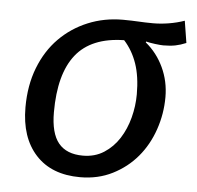

<svg xmlns="http://www.w3.org/2000/svg" viewBox="-45 -596 671 654"><g transform="rotate(5 290.5 -269.0)"><path d="M435 -465Q474 -433 496 -386Q518 -339 518 -285Q518 -228 499.5 -174Q481 -120 446.5 -79Q412 -38 362.5 -13Q313 12 252 12Q154 12 100 -47Q46 -106 46 -209Q46 -284 69.5 -344.5Q93 -405 134.5 -447Q176 -489 231.5 -512Q287 -535 351 -535Q368 -535 380.5 -534.5Q393 -534 404 -533.5Q415 -533 426.5 -532.5Q438 -532 454 -532Q480 -532 507.5 -536.5Q535 -541 561 -550L573 -475Q554 -467 536.5 -463.5Q519 -460 495 -460Q486 -460 466.5 -462.5Q447 -465 436 -468ZM420 -286Q420 -347 405 -390.5Q390 -434 361 -466Q249 -464 196.5 -398Q144 -332 144 -201Q144 -129 171.5 -95.5Q199 -62 255 -62Q296 -62 327 -82Q358 -102 378.5 -134Q399 -166 409.5 -206Q420 -246 420 -286Z"/></g></svg>

Font: Yekcdsyqcyvpieeyorgstswgcgt
Style: Regular
Weight: 400
Italic angle: -8°
Designer: Carrois Corporate & Edenspiekermann
Foundry: Carrois Corporate GbR & Edenspiekermann AG
Version: Version 2.001